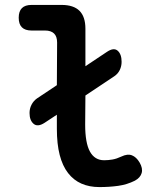

<svg xmlns="http://www.w3.org/2000/svg" viewBox="-20 -750 640 780"><path d="M161 -251Q133 -233 116.5 -247Q100 -261 100 -291Q100 -309 108 -324.5Q116 -340 130 -350L211 -404L212 -577Q212 -602 199.5 -614Q187 -626 163 -626H108Q82 -626 69 -639Q56 -652 56 -678Q56 -704 69 -717Q82 -730 108 -730H230Q279 -730 303 -706Q327 -682 327 -633V-481L414 -539Q442 -558 458 -544Q474 -530 474 -499Q474 -481 466.5 -465.5Q459 -450 444 -440L327 -362L326 -244Q326 -169 345.5 -134Q365 -99 403 -99Q420 -99 437 -102Q454 -105 473 -114Q498 -126 516 -119Q534 -112 547 -90Q561 -66 555.5 -47Q550 -28 528 -16Q496 0 460 5Q424 10 384 10Q343 10 311 -4Q279 -18 256.5 -47Q234 -76 222.5 -120.5Q211 -165 211 -227V-284Z"/></svg>

Font: Maple Mono SemiBold
Style: Regular
Weight: 600
Monospace: yes
Designer: subframe7536
Version: Version 7.000